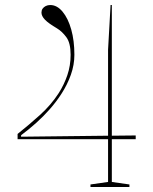

<svg xmlns="http://www.w3.org/2000/svg" viewBox="-20 -744 610 764"><path d="M50 -190V-211Q94 -246 138.5 -286Q183 -326 214 -374Q235 -407 248 -445Q261 -483 261 -526Q261 -573 244 -596Q227 -619 207 -631Q173 -651 159 -665.5Q145 -680 145 -694Q145 -703 149.5 -709.5Q154 -716 162 -720Q170 -724 180 -724Q207 -724 229 -697.5Q251 -671 263.5 -626.5Q276 -582 276 -526Q276 -486 262 -446.5Q248 -407 224 -370Q204 -339 178.5 -310Q153 -281 124 -255Q95 -229 64 -206V-200L410 -204V-546L420 -724H425V-204L520 -205V-190H425V-20L495 -10V0H340V-10L410 -20V-190Z"/></svg>

Font: Kalnia Thin
Style: Regular
Weight: 250
Designer: Frida Medrano
Foundry: Frida Medrano
Version: Version 1.105